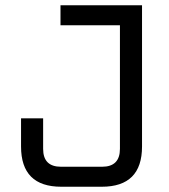

<svg xmlns="http://www.w3.org/2000/svg" viewBox="-20 -710 644 730"><path d="M60 -153V-260H144V-144Q144 -76 212 -76H368Q436 -76 436 -144V-614H210V-690H520V-153Q520 0 367 0H213Q60 0 60 -153Z"/></svg>

Font: Oxanium
Style: Regular
Weight: 400
Designer: Severin Meyer
Version: Version 1.001